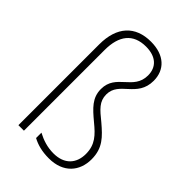

<svg xmlns="http://www.w3.org/2000/svg" viewBox="-228 -858 961 961"><g transform="rotate(45 252.0 -377.5)"><path d="M403 -636C403 -713 350 -765 255 -765C144 -765 81 -697 81 -572V0H120V-571C120 -673 164 -730 255 -730C326 -730 364 -693 364 -635C364 -530 245 -528 245 -420C245 -358 283 -324 338 -278C388 -237 422 -203 422 -137C422 -70 382 -24 305 -24C262 -24 225 -36 189 -55V-17C219 -1 255 10 306 10C409 10 461 -55 461 -138C461 -218 420 -256 365 -303C313 -345 283 -370 283 -420C283 -512 403 -517 403 -636Z"/></g></svg>

Font: Noto Sans Lao UI SemCond ExtLt
Style: Regular
Weight: 200
Width: 4
Designer: Monotype Design Team
Foundry: Monotype Imaging Inc.
Version: Version 2.000